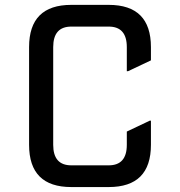

<svg xmlns="http://www.w3.org/2000/svg" viewBox="-20 -757 728 777"><path d="M268.6 0Q97.7 0 97.7 -170.9V-566.4Q97.7 -737.3 268.6 -737.3H419.9Q590.8 -737.3 590.8 -566.4V-512.7L498 -468.8H493.2V-566.4Q493.2 -649.4 419.9 -649.4H268.6Q195.3 -649.4 195.3 -566.4V-170.9Q195.3 -87.9 268.6 -87.9H419.9Q493.2 -87.9 493.2 -170.9V-224.6L585.9 -268.6H590.8V-170.9Q590.8 0 419.9 0Z"/></svg>

Font: Nova Square
Style: Book
Weight: 400
Version: Version 2.000